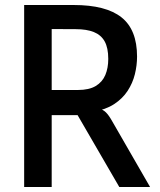

<svg xmlns="http://www.w3.org/2000/svg" viewBox="-20 -747 640 767"><path d="M456.5 0 290 -287H174.5L141.5 -294.5L156 -371.5V-387.5H291Q336 -387.5 362.5 -403.5Q389 -419.5 400.8 -447.5Q412.5 -475.5 412.5 -511.5Q412.5 -556 398 -581.8Q383.5 -607.5 354.8 -619Q326 -630.5 282.5 -630.5L183.5 -631L182.5 -654L141 -727Q164 -727 187.8 -727Q211.5 -727 233.8 -727Q256 -727 274.5 -727Q403 -727 465.2 -677.8Q527.5 -628.5 527.5 -521Q527.5 -486 518.8 -450.5Q510 -415 489.8 -384Q469.5 -353 435.8 -331Q402 -309 352 -300.5L341.5 -315.5Q364 -315.5 378 -312.2Q392 -309 403.2 -298Q414.5 -287 428 -263L579.5 0ZM76.5 0V-727H186.5V0Z"/></svg>

Font: Spline Sans Mono Medium
Style: Regular
Weight: 500
Monospace: yes
Version: Version 1.004